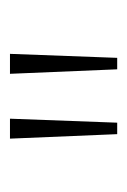

<svg xmlns="http://www.w3.org/2000/svg" viewBox="45 -848 255 385"><g transform="rotate(-90 172.5 -655.5)"><path d="M96 -548 87 -763H127L119 -548ZM226 -548 217 -763H257L249 -548Z"/></g></svg>

Font: Bitter ExtraLight
Style: Regular
Weight: 200
Designer: Sol Matas, and Bitter project Authors
Foundry: Sol Matas
Version: Version 2.001